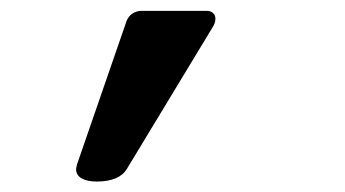

<svg xmlns="http://www.w3.org/2000/svg" viewBox="-20 -193 640 356"><path d="M379.4 -158.2Q379.4 -150.4 374 -142.1L215.3 120.1Q201.2 143.6 159.2 143.6Q141.6 143.6 131.3 137.7Q121.1 131.8 121.1 120.6Q121.1 118.2 123 111.3L214.4 -153.3Q217.8 -162.6 225.3 -167.7Q232.9 -172.9 243.2 -172.9H362.8Q370.6 -172.9 375 -168.9Q379.4 -165 379.4 -158.2Z"/></svg>

Font: Courier Prime
Style: Bold Italic
Weight: 700
Italic angle: -10°
Designer: Alan Dague-Greene
Foundry: Quote-Unquote Apps
Version: Version 3.018